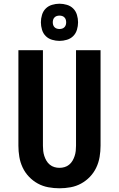

<svg xmlns="http://www.w3.org/2000/svg" viewBox="-20 -1005 640 1033"><path d="M300 8Q270 8 240 2.5Q210 -3 183.5 -17.5Q157 -32 136 -54Q115 -76 102 -103.5Q89 -131 84 -161Q79 -191 79 -221V-735H211V-221Q211 -207 212.5 -193Q214 -179 218.5 -165.5Q223 -152 230 -140Q237 -128 248 -119Q259 -110 272.5 -106Q286 -102 300 -102Q314 -102 327.5 -106Q341 -110 352 -119Q363 -128 370 -140Q377 -152 381.5 -165.5Q386 -179 387.5 -193Q389 -207 389 -221V-735H521V-221Q521 -191 516 -161Q511 -131 498 -103.5Q485 -76 464 -54Q443 -32 416.5 -17.5Q390 -3 360 2.5Q330 8 300 8ZM300 -785Q280 -785 260 -791Q240 -797 226 -811Q212 -825 206 -845Q200 -865 200 -885Q200 -905 206 -925Q212 -945 226 -959Q240 -973 260 -979Q280 -985 300 -985Q320 -985 340 -979Q360 -973 374 -959Q388 -945 394 -925Q400 -905 400 -885Q400 -865 394 -845Q388 -825 374 -811Q360 -797 340 -791Q320 -785 300 -785ZM300 -849Q307 -849 314 -851Q321 -853 326.5 -858.5Q332 -864 334 -871Q336 -878 336 -885Q336 -892 334 -899Q332 -906 326.5 -911.5Q321 -917 314 -919Q307 -921 300 -921Q293 -921 286 -919Q279 -917 273.5 -911.5Q268 -906 266 -899Q264 -892 264 -885Q264 -878 266 -871Q268 -864 273.5 -858.5Q279 -853 286 -851Q293 -849 300 -849Z"/></svg>

Font: Iosevka SS04 XBd Ex
Style: Regular
Weight: 800
Width: 7
Monospace: yes
Designer: Belleve Invis
Foundry: Belleve Invis
Version: Version 19.0.0; ttfautohint (v1.8.4)